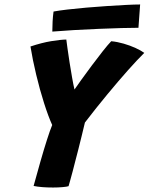

<svg xmlns="http://www.w3.org/2000/svg" viewBox="-20 -838 664 857"><path d="M213 -280Q195.5 -318.5 176.5 -378.2Q157.5 -438 141.5 -504.8Q125.5 -571.5 116 -630.5Q167 -647.5 208 -654.2Q249 -661 276 -661.5Q277.5 -650.5 281.2 -622.5Q285 -594.5 290.5 -559.5Q296 -524.5 301.8 -491.8Q307.5 -459 312.5 -438.5Q322 -452.5 343 -481.8Q364 -511 389.5 -545.2Q415 -579.5 438.5 -609.2Q462 -639 476.5 -654Q503.5 -651.5 532 -643.2Q560.5 -635 585 -623.8Q609.5 -612.5 624 -602Q594 -572.5 551.5 -524.8Q509 -477 459.5 -417.2Q410 -357.5 359 -291Q352.5 -263.5 344.5 -230.8Q336.5 -198 329 -168.5Q321.5 -139 316.5 -120.5Q311 -98 304.5 -73.8Q298 -49.5 292.8 -30.8Q287.5 -12 286 -7Q279 -4.5 259.5 -2.8Q240 -1 217 -1Q164 -1 130 -8Q145 -63 160.5 -117.2Q176 -171.5 189.8 -214.5Q203.5 -257.5 213 -280ZM598 -714Q570 -714 523 -712.8Q476 -711.5 420.8 -709.2Q365.5 -707 311 -703.8Q256.5 -700.5 213.5 -697Q213.5 -720 214.8 -742.2Q216 -764.5 219 -786.5Q242.5 -791 281.2 -795.5Q320 -800 365.8 -804Q411.5 -808 457.5 -811Q503.5 -814 542.5 -816Q581.5 -818 605.5 -818Z"/></svg>

Font: Grandstander
Style: Bold Italic
Weight: 700
Italic angle: -15°
Designer: Tyler Finck
Foundry: Etcetera Type Co
Version: Version 1.200; ttfautohint (v1.8.3)